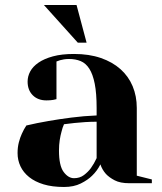

<svg xmlns="http://www.w3.org/2000/svg" viewBox="-20 -730 645 765"><path d="M50 0ZM235 -235Q229 -222 225 -205Q221 -191 218 -172Q215 -153 215 -130Q215 -70 233.5 -45Q252 -20 275 -20Q298 -20 314.5 -32.5Q331 -45 342 -60Q355 -78 365 -100V-245Q342 -245 319 -243.5Q296 -242 277 -240Q255 -237 235 -235ZM275 -515Q335 -515 381.5 -499Q428 -483 460 -454.5Q492 -426 508.5 -386.5Q525 -347 525 -300V-30L585 -15V0H495Q459 0 437 -11.5Q415 -23 402 -37Q387 -54 380 -75Q367 -49 347 -30Q330 -13 302 1Q274 15 235 15Q188 15 153.5 4.5Q119 -6 96 -24.5Q73 -43 61.5 -67.5Q50 -92 50 -120Q50 -143 55 -162.5Q60 -182 67 -197Q75 -215 85 -230Q127 -240 174 -248Q214 -255 264 -261.5Q314 -268 365 -270V-300Q365 -358 357.5 -396Q350 -434 336 -456Q322 -478 301.5 -486.5Q281 -495 255 -495Q244 -495 235 -493.5Q226 -492 219 -490Q211 -487 205 -485V-335Q198 -333 192 -332Q186 -331 179.5 -330.5Q173 -330 165 -330Q131 -330 110.5 -350.5Q90 -371 90 -405Q90 -426 100.5 -445.5Q111 -465 133.5 -480.5Q156 -496 191 -505.5Q226 -515 275 -515ZM285 -710 325 -560H290L155 -710Z"/></svg>

Font: Yeseva One
Style: Regular
Weight: 400
Designer: Jovanny Lemonad
Foundry: Jovanny Lemonad
Version: Version 2.001; ttfautohint (v0.91) -l 8 -r 50 -G 200 -x 0 -w